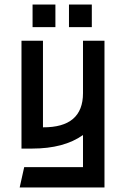

<svg xmlns="http://www.w3.org/2000/svg" viewBox="-20 -647 549 849"><path d="M225 -527H124V-627H225ZM285 -527V-627H386V-527ZM347 -235V-467H442V182H67L87 92H347V-50Q263 10 122 10H75V-467H170V-84Q347 -83 347 -235Z"/></svg>

Font: Gulax
Style: Regular
Weight: 400
Designer: Morgan Gilbert
Foundry: VTF
Version: Version 1.001;hotconv 1.0.109;makeotfexe 2.5.65596